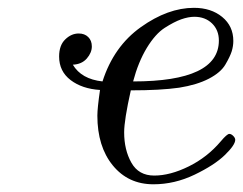

<svg xmlns="http://www.w3.org/2000/svg" viewBox="-20 -462 624 493"><path d="M131.8 -316.9Q131.8 -345.7 147.5 -360.8Q163.1 -376 182.1 -376Q197.3 -376 206.5 -366.9Q215.8 -357.9 215.8 -342.8Q215.8 -326.7 202.9 -311.8Q189.9 -296.9 167 -295.9Q189 -258.8 243.2 -252.9Q272 -342.8 341.6 -392.3Q411.1 -441.9 478 -441.9Q522 -441.9 550.5 -418.5Q579.1 -395 579.1 -356.9Q579.1 -343.8 575 -330.3Q570.8 -316.9 558.8 -296.4Q546.9 -275.9 516.4 -260Q485.8 -244.1 439.9 -236.8Q392.1 -230 315.9 -230Q298.8 -153.8 298.8 -122.1Q298.8 -77.1 317.4 -44.2Q335.9 -11.2 376 -11.2Q417 -11.2 464.6 -34.7Q512.2 -58.1 546.9 -99.1Q563 -118.2 568.8 -118.2Q573.7 -118.2 578.9 -113Q584 -107.9 584 -103Q584 -89.8 557.4 -64Q530.8 -38.1 479.5 -13.4Q428.2 11.2 374 11.2Q309.1 11.2 269.5 -37.4Q230 -85.9 230 -165Q230 -184.1 236.8 -231Q190.9 -233.9 161.4 -256.3Q131.8 -278.8 131.8 -316.9ZM321.8 -252.9Q542 -252.9 542 -357.9Q542 -384.8 524.4 -401.9Q506.8 -418.9 479 -418.9Q463.9 -418.9 445.3 -412.4Q426.8 -405.8 402.8 -390.4Q378.9 -375 356.9 -338.9Q335 -302.7 321.8 -252.9Z"/></svg>

Font: CMU Classical Serif
Style: Italic
Weight: 500
Italic angle: -14.04°
Version: Version 0.7.0